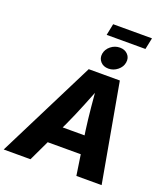

<svg xmlns="http://www.w3.org/2000/svg" viewBox="-212 -1208 1163 1336"><g transform="rotate(20 370.0 -540.0)"><path d="M-25.4 0 339.4 -727.5H569.8L699.7 0H512.7L464.8 -318.4Q454.1 -397 445.6 -485.6Q437 -574.2 430.2 -670.4H469.7Q432.1 -575.2 396.2 -486.6Q360.4 -397.9 323.7 -318.4L172.9 0ZM166 -152.3 187.5 -284.7H581.1L559.1 -152.3ZM465.8 -777.8Q428.7 -777.8 407 -802Q385.3 -826.2 390.6 -860.4Q396.5 -895.5 426.3 -919.2Q456.1 -942.9 493.2 -942.9Q530.3 -942.9 552.2 -919.2Q574.2 -895.5 568.4 -860.4Q563 -826.2 533 -802Q502.9 -777.8 465.8 -777.8ZM679.7 -1079.6 662.1 -994.6H375L392.1 -1079.6Z"/></g></svg>

Font: Inter 17pt ExtraBold
Style: Italic
Weight: 800
Italic angle: -9.3988°
Version: Version 4.001;git-66647c0bb